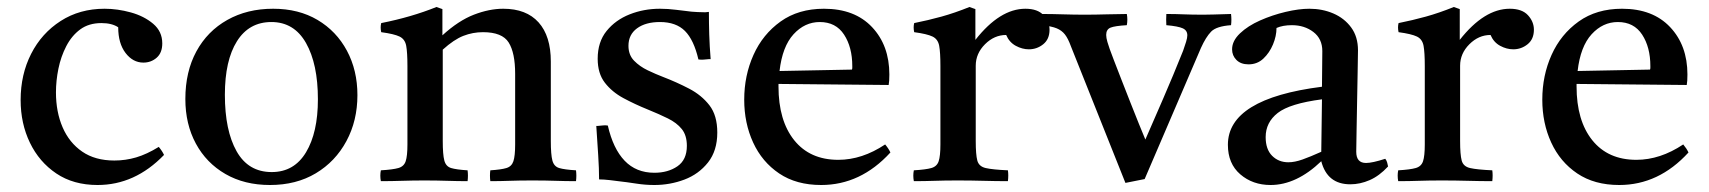

<svg xmlns="http://www.w3.org/2000/svg" viewBox="-20 -517 4888 549"><path d="M434 -97Q444 -85 449 -74Q366 12 259 12Q190 12 141 -21Q92 -54 65.5 -109Q39 -164 39 -231Q39 -304 69 -363Q99 -422 153.5 -457Q208 -492 279 -492Q316 -492 354 -481.5Q392 -471 418 -449Q444 -427 444 -393Q444 -366 428 -352Q412 -338 390 -338Q360 -338 339 -365.5Q318 -393 318 -439Q300 -451 270 -451Q234 -451 209.5 -433Q185 -415 169.5 -385Q154 -355 147 -320.5Q140 -286 140 -253Q140 -197 159 -153Q178 -109 215 -83.5Q252 -58 307 -58Q339 -58 369.5 -67Q400 -76 434 -97Z M752 12Q679 12 624.5 -19.5Q570 -51 540 -106.5Q510 -162 510 -234Q510 -312 541.5 -370Q573 -428 630 -460Q687 -492 761 -492Q834 -492 888 -460Q942 -428 972 -372Q1002 -316 1002 -245Q1002 -172 970.5 -113.5Q939 -55 883 -21.5Q827 12 752 12ZM623 -246Q623 -144 656.5 -84.5Q690 -25 757 -25Q821 -25 855 -81.5Q889 -138 889 -233Q889 -334 855 -394Q821 -454 756 -454Q692 -454 657.5 -399Q623 -344 623 -246Z M1382 1Q1380 -15 1382 -30Q1413 -32 1428 -36.5Q1443 -41 1448 -56Q1453 -71 1453 -104V-306Q1453 -366 1434.5 -395.5Q1416 -425 1361 -425Q1332 -425 1305 -414.5Q1278 -404 1246 -375V-114Q1246 -75 1250.5 -58Q1255 -41 1270 -36.5Q1285 -32 1317 -30Q1319 -15 1317 1Q1289 1 1258.5 0Q1228 -1 1193 -1Q1161 -1 1130 0Q1099 1 1069 1Q1066 -15 1069 -30Q1103 -32 1119 -36.5Q1135 -41 1140 -56Q1145 -71 1145 -104V-328Q1145 -367 1141.5 -386Q1138 -405 1122.5 -412.5Q1107 -420 1070 -425Q1067 -439 1070 -451Q1156 -468 1228 -497L1245 -491V-416Q1291 -458 1335 -475Q1379 -492 1419 -492Q1485 -492 1520 -453Q1555 -414 1555 -341V-114Q1555 -75 1559.5 -58Q1564 -41 1579 -36.5Q1594 -32 1627 -30Q1629 -15 1627 1Q1597 1 1568.5 0Q1540 -1 1502 -1Q1465 -1 1437.5 0Q1410 1 1382 1Z M1718 -158Q1733 -92 1766 -57.5Q1799 -23 1851 -23Q1890 -23 1917 -41.5Q1944 -60 1944 -100Q1944 -130 1929.5 -148Q1915 -166 1889.5 -178.5Q1864 -191 1832 -204Q1795 -219 1762.5 -236.5Q1730 -254 1709.5 -280.5Q1689 -307 1689 -349Q1689 -397 1714.5 -428.5Q1740 -460 1780.5 -476Q1821 -492 1867 -492Q1890 -492 1913 -489Q1936 -486 1938 -486Q1958 -483 1975 -482.5Q1992 -482 1993 -482Q1994 -482 1997.5 -482Q2001 -482 2007 -483Q2007 -451 2008 -418Q2009 -385 2012 -348Q2011 -348 2008 -348Q1999 -347 1991.5 -346.5Q1984 -346 1977 -347Q1964 -403 1938.5 -428.5Q1913 -454 1867 -454Q1826 -454 1801.5 -436Q1777 -418 1777 -386Q1777 -360 1793 -343.5Q1809 -327 1832 -316Q1855 -305 1876 -297Q1915 -282 1950.5 -263.5Q1986 -245 2008.5 -216Q2031 -187 2031 -138Q2031 -86 2004.5 -52.5Q1978 -19 1937 -3.5Q1896 12 1851 12Q1825 12 1799.5 8Q1774 4 1772 4Q1770 4 1755.5 2Q1741 0 1723.5 -2Q1706 -4 1693 -4Q1693 -35 1690.5 -73Q1688 -111 1685 -157Q1687 -157 1690 -157Q1699 -158 1705.5 -158.5Q1712 -159 1718 -158Z M2328 12Q2257 12 2208 -21Q2159 -54 2133.5 -109.5Q2108 -165 2108 -232Q2108 -301 2134.5 -360Q2161 -419 2212 -455.5Q2263 -492 2336 -492Q2424 -492 2473.5 -439.5Q2523 -387 2523 -304Q2523 -294 2522.5 -286.5Q2522 -279 2521 -274L2206 -277Q2206 -273 2206 -270Q2206 -172 2251 -116Q2296 -60 2377 -60Q2445 -60 2511 -104Q2521 -92 2526 -81Q2441 12 2328 12ZM2209 -314 2416 -318Q2417 -320 2417 -323.5Q2417 -327 2417 -328Q2417 -382 2393.5 -418Q2370 -454 2324 -454Q2281 -454 2249 -419Q2217 -384 2209 -314Z M2593 1Q2590 -15 2593 -30Q2627 -32 2643 -36.5Q2659 -41 2664 -56Q2669 -71 2669 -104V-328Q2669 -367 2665.5 -386Q2662 -405 2646.5 -412.5Q2631 -420 2594 -425Q2591 -439 2594 -451Q2634 -459 2672 -469.5Q2710 -480 2752 -497L2769 -491V-403Q2839 -492 2912 -492Q2947 -492 2964 -473.5Q2981 -455 2981 -432Q2981 -405 2963 -390.5Q2945 -376 2922 -376Q2903 -376 2884.5 -386Q2866 -396 2857 -417Q2823 -417 2796.5 -390.5Q2770 -364 2770 -329V-114Q2770 -75 2774.5 -58Q2779 -41 2798.5 -36.5Q2818 -32 2862 -30Q2864 -16 2862 1Q2828 1 2792 0Q2756 -1 2718 -1Q2681 -1 2652.5 0Q2624 1 2593 1Z M3253 -5 3198 6 3042 -385Q3034 -407 3025 -418.5Q3016 -430 3001.5 -436Q2987 -442 2959 -445Q2957 -459 2959 -477Q2988 -477 3019.5 -476Q3051 -475 3082 -475Q3111 -475 3145 -476Q3179 -477 3202 -477Q3205 -461 3202 -445Q3168 -443 3155.5 -438Q3143 -433 3143 -417Q3143 -409 3146.5 -397Q3150 -385 3153 -377Q3156 -369 3165 -345Q3174 -321 3186.5 -289.5Q3199 -258 3212 -224.5Q3225 -191 3236.5 -163Q3248 -135 3255 -118Q3276 -166 3305.5 -234Q3335 -302 3363 -372Q3368 -386 3371.5 -397.5Q3375 -409 3375 -416Q3375 -430 3362 -436Q3349 -442 3315 -445Q3314 -461 3315 -477Q3341 -477 3364.5 -476Q3388 -475 3421 -475Q3436 -475 3449.5 -475.5Q3463 -476 3500 -477Q3502 -460 3500 -445Q3458 -442 3443 -426.5Q3428 -411 3414 -380Z M3841 10Q3775 10 3758 -56Q3687 12 3613 12Q3562 12 3526.5 -18.5Q3491 -49 3491 -103Q3491 -235 3760 -269Q3760 -293 3760.5 -318Q3761 -343 3761 -371Q3761 -406 3735.5 -425.5Q3710 -445 3674 -445Q3648 -445 3630 -437Q3630 -414 3620 -390Q3610 -366 3592.5 -349.5Q3575 -333 3550 -333Q3528 -333 3515.5 -345.5Q3503 -358 3503 -376Q3503 -400 3525.5 -421.5Q3548 -443 3583 -458.5Q3618 -474 3656 -483Q3694 -492 3724 -492Q3761 -492 3792.5 -478.5Q3824 -465 3843.5 -438.5Q3863 -412 3863 -373Q3863 -349 3862 -310.5Q3861 -272 3860.5 -228.5Q3860 -185 3859 -146Q3858 -107 3858 -83Q3858 -51 3886 -51Q3904 -51 3941 -63Q3945 -58 3946.5 -52Q3948 -46 3949 -41Q3924 -14 3896.5 -2Q3869 10 3841 10ZM3758 -83 3760 -233Q3668 -221 3633.5 -194Q3599 -167 3599 -125Q3599 -90 3617.5 -71.5Q3636 -53 3664 -53Q3682 -53 3704.5 -61Q3727 -69 3758 -83Z M3978 1Q3975 -15 3978 -30Q4012 -32 4028 -36.5Q4044 -41 4049 -56Q4054 -71 4054 -104V-328Q4054 -367 4050.5 -386Q4047 -405 4031.5 -412.5Q4016 -420 3979 -425Q3976 -439 3979 -451Q4019 -459 4057 -469.5Q4095 -480 4137 -497L4154 -491V-403Q4224 -492 4297 -492Q4332 -492 4349 -473.5Q4366 -455 4366 -432Q4366 -405 4348 -390.5Q4330 -376 4307 -376Q4288 -376 4269.5 -386Q4251 -396 4242 -417Q4208 -417 4181.5 -390.5Q4155 -364 4155 -329V-114Q4155 -75 4159.5 -58Q4164 -41 4183.5 -36.5Q4203 -32 4247 -30Q4249 -16 4247 1Q4213 1 4177 0Q4141 -1 4103 -1Q4066 -1 4037.5 0Q4009 1 3978 1Z M4610 12Q4539 12 4490 -21Q4441 -54 4415.5 -109.5Q4390 -165 4390 -232Q4390 -301 4416.5 -360Q4443 -419 4494 -455.5Q4545 -492 4618 -492Q4706 -492 4755.5 -439.5Q4805 -387 4805 -304Q4805 -294 4804.5 -286.5Q4804 -279 4803 -274L4488 -277Q4488 -273 4488 -270Q4488 -172 4533 -116Q4578 -60 4659 -60Q4727 -60 4793 -104Q4803 -92 4808 -81Q4723 12 4610 12ZM4491 -314 4698 -318Q4699 -320 4699 -323.5Q4699 -327 4699 -328Q4699 -382 4675.5 -418Q4652 -454 4606 -454Q4563 -454 4531 -419Q4499 -384 4491 -314Z"/></svg>

Font: Tiro Devanagari Marathi
Style: Regular
Weight: 400
Designer: Devanagari: John Hudson & Fiona Ross. Latin: John Hudson.
Foundry: Tiro Typeworks Ltd.
Version: Version 1.52